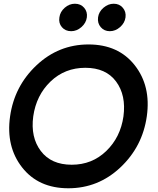

<svg xmlns="http://www.w3.org/2000/svg" viewBox="-20 -998 844 1028"><path d="M361 -831Q330 -831 311.5 -852.5Q293 -874 298 -905Q302 -935 326.5 -956.5Q351 -978 381 -978Q412 -978 430.5 -956.5Q449 -935 445 -905Q441 -875 416 -853Q391 -831 361 -831ZM505 -905Q509 -935 534 -956.5Q559 -978 589 -978Q619 -978 637.5 -956.5Q656 -935 652 -905Q648 -875 623 -853Q598 -831 568 -831Q538 -831 519.5 -852.5Q501 -874 505 -905ZM624.5 -101.5Q506 10 346 10Q186 10 98.5 -101.5Q11 -213 34 -375Q57 -537 175.5 -648.5Q294 -760 454 -760Q614 -760 701.5 -648.5Q789 -537 766 -375Q743 -213 624.5 -101.5ZM364 -116Q473 -116 549 -189.5Q625 -263 641 -375Q656 -488 601.5 -561.5Q547 -635 437 -635Q327 -635 250.5 -561.5Q174 -488 158 -375Q143 -263 198.5 -189.5Q254 -116 364 -116Z"/></svg>

Font: Oakes Grotesk
Style: Bold Italic
Weight: 600
Italic angle: -8°
Designer: Samuel Oakes
Foundry: Samuel Oakes
Version: Version 1.000;PS 001.000;hotconv 1.0.88;makeotf.lib2.5.64775